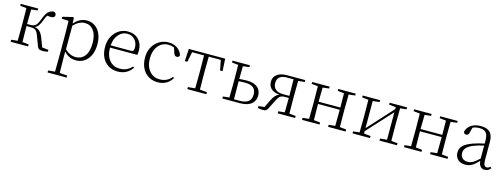

<svg xmlns="http://www.w3.org/2000/svg" viewBox="-15 -1372 6519 2483"><g transform="rotate(15 3244.5 -130.5)"><path d="M486 8C499 8 519 5 546 0V-25L460 -35L417 -150C389 -223 359 -253 300 -265C319 -272 334 -285 347 -303C360 -320 372 -346 385 -381C395 -410 406 -433 418 -449C433 -446 450 -444 467 -444C502 -444 519 -457 519 -483C519 -503 507 -516 483 -521C454 -517 430 -506 412 -488C393 -469 375 -437 359 -392C341 -345 324 -313 308 -298C293 -284 271 -277 242 -277H193C193 -354 194 -419 196 -472L281 -482V-507H47V-482L132 -473C133 -400 134 -336 134 -282V-226C134 -173 133 -109 132 -36L47 -27V0H281V-27L196 -36C194 -90 193 -161 193 -249H243C275 -249 298 -244 313 -234C328 -223 342 -201 354 -168L402 -40C415 -1 431 8 486 8Z M867 260V233L765 225C763 166 762 102 762 32V-61C805 -11 858 14 923 14C988 14 1040 -11 1080 -60C1120 -109 1140 -176 1140 -259C1140 -416 1056 -521 933 -521C866 -521 809 -492 761 -435L757 -511L744 -518L609 -485V-459L701 -455C703 -405 704 -346 704 -278V33C704 82 703 146 702 225L611 233V260ZM911 -26C856 -26 807 -48 764 -91V-407C813 -458 863 -483 915 -483C964 -483 1002 -464 1031 -426C1061 -386 1076 -329 1076 -256C1076 -179 1060 -120 1027 -80C998 -44 959 -26 911 -26Z M1484 14C1525 14 1562 5 1595 -13C1628 -31 1655 -56 1676 -88L1660 -101C1617 -53 1564 -29 1499 -29C1444 -29 1400 -47 1366 -84C1328 -125 1309 -183 1308 -260H1673C1677 -275 1679 -295 1679 -320C1679 -379 1661 -427 1626 -464C1590 -502 1542 -521 1481 -521C1416 -521 1361 -497 1316 -449C1268 -398 1244 -333 1244 -254C1244 -168 1268 -101 1315 -53C1359 -8 1415 14 1484 14ZM1309 -290C1313 -350 1331 -399 1364 -436C1395 -473 1434 -491 1479 -491C1522 -491 1556 -476 1583 -446C1608 -417 1620 -382 1620 -340C1620 -305 1610 -290 1582 -290Z M2018 14C2103 14 2167 -22 2210 -94L2193 -104C2152 -54 2099 -29 2033 -29C1976 -29 1931 -50 1896 -91C1860 -133 1842 -189 1842 -258C1842 -329 1860 -385 1895 -428C1930 -470 1975 -491 2030 -491C2057 -491 2083 -485 2108 -474L2131 -403C2138 -380 2152 -368 2173 -368C2191 -368 2203 -378 2209 -398C2184 -474 2113 -521 2028 -521C1960 -521 1902 -498 1855 -451C1804 -400 1779 -335 1779 -254C1779 -92 1875 14 2018 14Z M2668 0V-27L2572 -36C2571 -109 2570 -173 2570 -226V-282C2570 -339 2571 -404 2572 -477H2733L2760 -342H2793L2784 -507H2297L2288 -342H2322L2349 -477H2509C2510 -404 2511 -339 2511 -282V-226C2511 -173 2510 -109 2509 -36L2413 -27V0Z M3118 0C3185 0 3237 -15 3272 -45C3304 -72 3320 -108 3320 -154C3320 -200 3305 -236 3276 -262C3243 -291 3195 -306 3130 -306C3101 -306 3067 -304 3028 -301C3028 -351 3029 -408 3030 -472L3115 -482V-507H2882V-482L2967 -473C2968 -400 2969 -336 2969 -282V-226C2969 -173 2968 -109 2967 -36L2882 -27V0ZM3030 -29C3029 -102 3028 -168 3028 -226V-271C3059 -273 3088 -274 3115 -274C3212 -274 3260 -234 3260 -154C3260 -69 3210 -29 3102 -29Z M3422 8C3443 8 3459 5 3468 -1C3476 -6 3485 -18 3494 -37L3552 -152C3568 -183 3582 -203 3594 -212C3608 -223 3628 -229 3655 -229H3710C3710 -171 3709 -107 3708 -36L3623 -27V0H3856V-27L3770 -36C3769 -109 3768 -173 3768 -226V-282C3768 -336 3769 -400 3770 -473L3856 -482V-507H3609C3552 -507 3507 -494 3476 -469C3447 -446 3432 -414 3432 -373C3432 -336 3443 -307 3466 -284C3491 -258 3530 -243 3581 -238C3546 -227 3516 -196 3491 -145L3437 -35L3358 -26V0C3385 5 3406 8 3422 8ZM3626 -257C3538 -257 3490 -298 3490 -373C3490 -406 3500 -431 3520 -449C3541 -468 3572 -478 3613 -478H3707C3709 -423 3710 -358 3710 -282V-257Z M4183 0V-27L4098 -36C4096 -91 4095 -163 4095 -252H4386C4386 -181 4385 -109 4384 -36L4298 -27V0H4532V-27L4446 -36C4445 -109 4444 -173 4444 -226V-282C4444 -335 4445 -399 4446 -472L4532 -482V-507H4298V-482L4384 -472C4385 -401 4386 -338 4386 -282H4095C4095 -356 4096 -419 4098 -472L4183 -482V-507H3949V-482L4034 -473C4035 -400 4036 -336 4036 -282V-226C4036 -173 4035 -109 4034 -36L3949 -27V0Z M4859 0V-27L4769 -36V-68L5077 -404V-36L4986 -27V0H5220V-27L5135 -36C5134 -109 5133 -173 5133 -226V-282C5133 -337 5134 -400 5135 -472L5220 -482V-507H4986V-482L5077 -472V-446L4769 -108V-472L4859 -482V-507H4625V-482L4710 -473C4711 -400 4712 -336 4712 -282V-226C4712 -173 4711 -109 4710 -36L4625 -27V0Z M5548 0V-27L5463 -36C5461 -91 5460 -163 5460 -252H5751C5751 -181 5750 -109 5749 -36L5663 -27V0H5897V-27L5811 -36C5810 -109 5809 -173 5809 -226V-282C5809 -335 5810 -399 5811 -472L5897 -482V-507H5663V-482L5749 -472C5750 -401 5751 -338 5751 -282H5460C5460 -356 5461 -419 5463 -472L5548 -482V-507H5314V-482L5399 -473C5400 -400 5401 -336 5401 -282V-226C5401 -173 5400 -109 5399 -36L5314 -27V0Z M6135 14C6168 14 6199 6 6226 -10C6251 -25 6279 -49 6312 -84C6319 -19 6347 13 6396 13C6428 13 6454 -1 6475 -28L6460 -45C6444 -31 6429 -24 6415 -24C6400 -24 6388 -30 6381 -43C6373 -57 6369 -80 6369 -113V-354C6369 -413 6355 -455 6328 -482C6302 -508 6261 -521 6205 -521C6104 -521 6032 -475 6012 -395C6015 -374 6027 -364 6047 -364C6068 -364 6081 -377 6086 -402L6104 -472C6131 -485 6161 -491 6192 -491C6234 -491 6264 -481 6281 -462C6300 -441 6310 -404 6310 -349V-315C6256 -304 6209 -291 6168 -277C6107 -256 6064 -233 6037 -207C6012 -182 5999 -151 5999 -114C5999 -73 6012 -42 6038 -19C6063 3 6095 14 6135 14ZM6158 -30C6127 -30 6103 -38 6086 -54C6068 -71 6059 -94 6059 -125C6059 -178 6099 -219 6179 -250C6216 -264 6259 -277 6310 -289V-115C6277 -84 6250 -62 6229 -50C6206 -37 6183 -30 6158 -30Z"/></g></svg>

Font: AllPunType ExtraLight
Style: Regular
Weight: 280
Version: 1.0